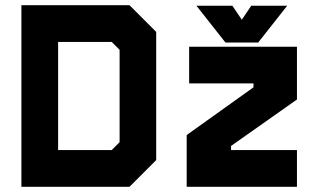

<svg xmlns="http://www.w3.org/2000/svg" viewBox="-20 -720 1220 740"><path d="M62.5 0V-700H479L582 -597V-103L479 0ZM204 -141.5H410.5L441 -172V-528L410.5 -558.5H204ZM135.5 -71H440.5L512.5 -143V-557.5L440.5 -629.5H135.5ZM135.5 -71V-629.5H440.5L512.5 -557.5V-143L440.5 -71ZM785 -71H1062H785V-173L1040.5 -362V-470H774H1040.5V-362L785 -173ZM699.5 0V-199.5L957 -383.5V-398.5H709V-540H1124.5V-336.5L870.5 -157.5V-141.5H1124.5V0ZM849 -556 737 -698H875.5L912 -644L948.5 -698H1087L975 -556ZM882.5 -595H939.5L982 -653L939.5 -595H882.5L840 -653Z"/></svg>

Font: Tourney Thin Black
Style: Regular
Weight: 900
Version: Version 1.015